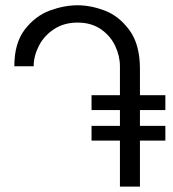

<svg xmlns="http://www.w3.org/2000/svg" viewBox="-20 -690 640 710"><path d="M266.5 -670.5Q316 -670.5 368.2 -650.5Q420.5 -630.5 459 -578Q497.5 -525.5 497.5 -435V-338H591.5V-283H497.5V-224.5H591.5V-170H497.5V0H423.5V-170H318.5V-224.5H423.5V-283H318.5V-338H423.5V-445Q423.5 -483 406 -520.2Q388.5 -557.5 353 -582Q317.5 -606.5 267 -606.5Q216.5 -606.5 179.5 -582Q142.5 -557.5 123.5 -520Q104.5 -482.5 104.5 -445H33Q33 -531 72 -581.2Q111 -631.5 164.2 -651Q217.5 -670.5 266.5 -670.5Z"/></svg>

Font: JuliaMono Light
Style: Italic
Weight: 300
Italic angle: -9°
Monospace: yes
Designer: cormullion
Foundry: corm
Version: Version 0.054; ttfautohint (v1.8.4)